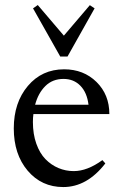

<svg xmlns="http://www.w3.org/2000/svg" viewBox="-20 -738 473 769"><path d="M221.2 -511.7 112.3 -704.6 131.3 -717.8 235.8 -595.2 339.8 -717.3 358.9 -704.6 250.5 -511.7ZM233.4 11.2Q146.5 11.2 90.8 -54.4Q35.2 -120.1 35.2 -223.6Q35.2 -327.1 91.6 -393.8Q147.9 -460.4 236.8 -460.4Q314.9 -460.4 366.5 -409.7Q418 -358.9 418 -281.2H113.8Q111.8 -267.1 111.8 -249Q111.8 -200.7 125.5 -162.4Q139.2 -124 162.1 -100.6Q185.1 -77.1 214.1 -64.9Q243.2 -52.7 275.4 -52.7Q329.6 -52.7 390.1 -96.7L401.9 -83.5Q328.6 11.2 233.4 11.2ZM234.4 -421.9Q190.4 -421.9 161.6 -393.3Q132.8 -364.7 120.6 -318.4H334.5Q328.6 -367.2 302 -394.5Q275.4 -421.9 234.4 -421.9Z"/></svg>

Font: Elstob 8pt
Style: Regular
Weight: 400
Designer: Peter S. Baker
Version: Version 1.015